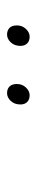

<svg xmlns="http://www.w3.org/2000/svg" viewBox="200 -906 104 544"><g transform="rotate(-90 252.0 -634.0)"><path d="M254 -602Q242 -602 235 -609Q228 -616 228 -628Q228 -645 238 -655.5Q248 -666 260 -666Q272 -666 279 -659Q286 -652 286 -638Q286 -623 276 -612.5Q266 -602 254 -602ZM420 -602Q408 -602 401 -609Q394 -616 394 -628Q394 -645 404 -655.5Q414 -666 426 -666Q438 -666 445 -659Q452 -652 452 -638Q452 -623 442 -612.5Q432 -602 420 -602Z"/></g></svg>

Font: Source Sans 3 VF
Style: Italic
Weight: 200
Italic angle: -11°
Designer: Paul D. Hunt
Foundry: Adobe Systems Incorporated
Version: Version 3.042;hotconv 1.0.118;makeotfexe 2.5.65603